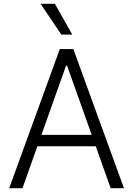

<svg xmlns="http://www.w3.org/2000/svg" viewBox="-20 -984 696 1004"><path d="M28.1 0 292.6 -727.3H363.6L628.2 0H558.6L480.8 -219.1H175.4L97.7 0ZM196.7 -278.8H459.5L330.6 -641H325.6ZM267 -964.1 358 -802.9H301.1L192.1 -964.1Z"/></svg>

Font: Inter P Light
Style: Regular
Weight: 300
Designer: Rasmus Andersson
Foundry: rsms
Version: Version 3.018;git-588b23468